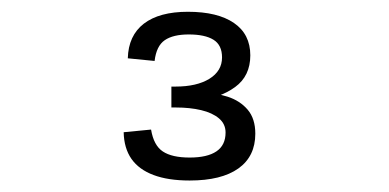

<svg xmlns="http://www.w3.org/2000/svg" viewBox="-20 -852 660 326"><path d="M405 -758Q405 -723 379.2 -704.2Q353.5 -685.5 318 -682.5V-696Q345.5 -694.5 366.5 -687.8Q387.5 -681 400.5 -665.8Q413.5 -650.5 413.5 -625Q413.5 -586.5 384.8 -566Q356 -545.5 302 -545.5Q265.5 -545.5 240.8 -554.8Q216 -564 203.2 -582.2Q190.5 -600.5 190 -627.5L236.5 -632Q241 -605 256.5 -594.8Q272 -584.5 302 -584.5Q332 -584.5 347.5 -595Q363 -605.5 363 -627Q363 -641.5 351.8 -651Q340.5 -660.5 321.5 -665Q302.5 -669.5 278.5 -669.5H271V-705H278Q314 -705 335.5 -718.2Q357 -731.5 357 -754.5Q357 -775.5 342.5 -784.5Q328 -793.5 300.5 -793.5Q274 -793.5 259.8 -783.8Q245.5 -774 242.5 -748.5L197 -753Q198 -791.5 224.2 -811.8Q250.5 -832 299 -832Q349.5 -832 377.2 -813Q405 -794 405 -758Z"/></svg>

Font: Monaspace Argon Var
Style: Regular
Weight: 400
Designer: Riley Cran and the Lettermatic Team
Version: Version 1.000 (Monaspace Argon Var)